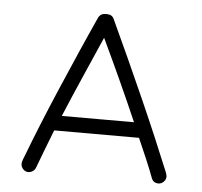

<svg xmlns="http://www.w3.org/2000/svg" viewBox="-44 -590 669 636"><g transform="rotate(5 290.0 -272.0)"><path d="M505 0Q488 0 482 -16Q472 -43 458 -76Q444 -109 428 -145H146Q132 -109 119.5 -76.5Q107 -44 97 -17Q94 -9 87 -4.5Q80 0 72 0Q63 0 55.5 -7.5Q48 -15 48 -26Q48 -29 49.5 -34.5Q51 -40 58 -57Q75 -102 98.5 -160Q122 -218 149 -281Q176 -344 204 -408Q232 -472 258 -529Q265 -544 282 -544H286Q304 -544 310 -530Q337 -472 367.5 -405Q398 -338 427 -272.5Q456 -207 480 -150.5Q504 -94 519 -57Q527 -39 528.5 -33Q530 -27 530 -25Q530 -15 522.5 -7.5Q515 0 505 0ZM407 -195Q378 -262 346 -332Q314 -402 284 -465Q256 -401 225.5 -331.5Q195 -262 167 -195Z"/></g></svg>

Font: Hubballi
Style: Regular
Weight: 400
Designer: Erin McLaughlin
Version: Version 1.000; ttfautohint (v1.8.3)